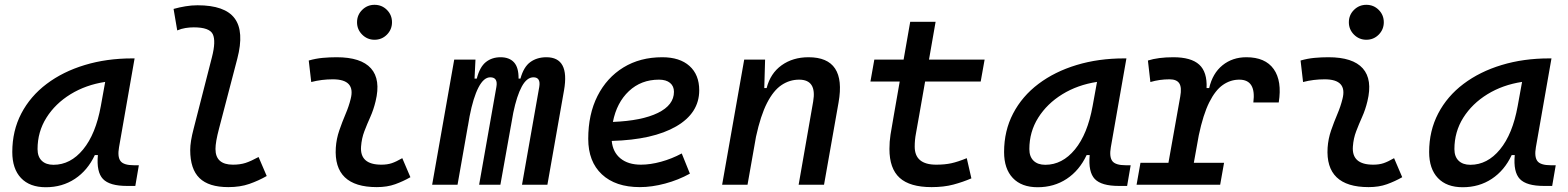

<svg xmlns="http://www.w3.org/2000/svg" viewBox="-20 -764 6485 794"><path d="M169.4 10.3Q103 10.3 66.9 -27.8Q30.8 -65.9 30.8 -135.3Q30.8 -223.1 68.1 -294.7Q105.5 -366.2 172.9 -417Q240.2 -467.8 330.6 -495.1Q420.9 -522.5 526.9 -522.5H536.6L472.2 -154.8Q465.3 -115.7 478.3 -98.1Q491.2 -80.6 534.2 -80.6H554.2L539.6 4.9H504.9Q433.1 4.9 405.8 -23.9Q378.4 -52.7 384.8 -122.6H372.1Q342.3 -59.1 289.8 -24.4Q237.3 10.3 169.4 10.3ZM201.2 -82.5Q271.5 -82.5 323.7 -146Q376 -209.5 397 -325.7L415 -425.3Q335 -413.1 271.7 -374.3Q208.5 -335.4 171.9 -277.1Q135.3 -218.8 135.3 -147.5Q135.3 -116.2 152.6 -99.4Q169.9 -82.5 201.2 -82.5Z M924.3 9.8Q843.3 9.8 804.9 -27.6Q766.6 -64.9 766.6 -143.6Q766.6 -178.2 780.8 -231.9L856.4 -527.3Q873.5 -593.8 860.1 -622.3Q846.7 -650.9 781.2 -650.9Q764.6 -650.9 747.3 -648.2Q730 -645.5 712.9 -638.2L697.8 -727.1Q722.2 -733.9 747.1 -738Q772 -742.2 796.9 -742.2Q910.2 -742.2 950.4 -688Q990.7 -633.8 961.4 -521.5L885.7 -231.9Q871.1 -176.8 871.1 -147.9Q871.1 -83 943.4 -83Q973.1 -83 995.6 -90.3Q1018.1 -97.7 1049.3 -114.7L1083 -36.1Q1048.8 -16.6 1011 -3.4Q973.1 9.8 924.3 9.8Z M1643.6 -109.9 1677.2 -31.2Q1647.5 -14.2 1614.3 -2.2Q1581.1 9.8 1538.1 9.8Q1358.4 9.8 1368.7 -153.3Q1371.1 -189.9 1383.1 -224.6Q1395 -259.3 1408.9 -292Q1422.9 -324.7 1430.2 -355Q1451.2 -436 1356.4 -436Q1310.1 -436 1267.1 -424.8L1256.8 -513.7Q1285.6 -522 1314.5 -524.7Q1343.3 -527.3 1372.1 -527.3Q1473.1 -527.3 1514.2 -481.2Q1555.2 -435.1 1533.2 -345.2Q1524.9 -310.5 1511.5 -280.5Q1498 -250.5 1486.8 -221.2Q1475.6 -191.9 1473.1 -157.7Q1467.8 -83 1557.1 -83Q1581.5 -83 1599.9 -89.1Q1618.2 -95.2 1643.6 -109.9ZM1528.8 -599.6Q1499 -599.6 1477.8 -620.8Q1456.5 -642.1 1456.5 -671.9Q1456.5 -702.1 1477.8 -723.1Q1499 -744.1 1528.8 -744.1Q1559.1 -744.1 1580.1 -723.1Q1601.1 -702.1 1601.1 -671.9Q1601.1 -642.1 1580.1 -620.8Q1559.1 -599.6 1528.8 -599.6Z M1946.3 -517.6 1942.4 -439H1951.7Q1963.9 -486.8 1989 -507.1Q2014.2 -527.3 2049.8 -527.3Q2086.4 -527.3 2105.7 -506.1Q2125 -484.9 2124.5 -439H2132.3Q2145.5 -487.3 2173.1 -507.3Q2200.7 -527.3 2239.7 -527.3Q2336.4 -527.3 2312.5 -390.6L2243.7 0H2138.7L2210 -404.3Q2216.8 -444.3 2186 -444.3Q2158.7 -444.3 2137.9 -406.2Q2117.2 -368.2 2102.5 -297.4L2093.3 -245.6Q2092.8 -244.1 2092.8 -242.7V-243.2L2049.3 0H1961.4L2032.7 -404.3Q2040 -444.3 2007.3 -444.3Q1980.5 -444.3 1958.7 -402.3Q1937 -360.4 1921.9 -282.7L1916 -248.5Q1915.5 -245.6 1915 -242.7V-243.7L1872.1 0H1767.1L1858.4 -517.6Z M2630.4 -83Q2669.4 -83 2713.9 -95.2Q2758.3 -107.4 2799.3 -129.4L2833 -45.9Q2785.2 -19.5 2730.5 -4.9Q2675.8 9.8 2626 9.8Q2525.4 9.8 2469 -43Q2412.6 -95.7 2412.6 -189.9Q2412.6 -291.5 2450.9 -367.2Q2489.3 -442.9 2558.1 -485.1Q2627 -527.3 2718.8 -527.3Q2791 -527.3 2831.3 -491.2Q2871.6 -455.1 2871.6 -390.6Q2871.6 -296.4 2776.1 -241.2Q2680.7 -186 2509.8 -181.2Q2514.2 -134.8 2545.9 -108.9Q2577.6 -83 2630.4 -83ZM2514.6 -259.8Q2634.3 -264.6 2700.7 -297.1Q2767.1 -329.6 2767.1 -384.3Q2767.1 -407.7 2751 -421.1Q2734.9 -434.6 2705.1 -434.6Q2631.3 -434.6 2580.8 -387.2Q2530.3 -339.8 2514.6 -259.8Z M2966.3 0 3057.6 -517.6H3144L3140.6 -399.9H3150.4Q3166 -460.9 3212.4 -494.1Q3258.8 -527.3 3323.7 -527.3Q3481 -527.3 3447.8 -340.3L3387.7 0H3282.7L3342.8 -344.2Q3358.4 -434.6 3284.7 -434.6Q3245.6 -434.6 3212.2 -412.4Q3178.7 -390.1 3152.1 -338.4Q3125.5 -286.6 3106.4 -198.7L3071.3 0Z M3832.5 9.8Q3742.7 9.8 3700.4 -28.6Q3658.2 -66.9 3658.2 -147.9Q3658.2 -178.2 3662.6 -207Q3667 -235.8 3676.3 -287.1L3700.7 -426.8H3579.6L3595.7 -517.6H3716.8L3744.1 -673.8H3849.1L3821.8 -517.6H4051.8L4035.6 -426.8H3805.7L3781.2 -287.1Q3772.9 -238.3 3767.8 -211.9Q3762.7 -185.5 3762.7 -157.7Q3762.7 -83 3851.6 -83Q3887.2 -83 3914.1 -88.9Q3940.9 -94.7 3978 -109.9L3997.1 -26.4Q3961.9 -11.2 3922.6 -0.7Q3883.3 9.8 3832.5 9.8Z M4271 10.3Q4204.6 10.3 4168.5 -27.8Q4132.3 -65.9 4132.3 -135.3Q4132.3 -223.1 4169.7 -294.7Q4207 -366.2 4274.4 -417Q4341.8 -467.8 4432.1 -495.1Q4522.5 -522.5 4628.4 -522.5H4638.2L4573.7 -154.8Q4566.9 -115.7 4579.8 -98.1Q4592.8 -80.6 4635.7 -80.6H4655.8L4641.1 4.9H4606.4Q4534.7 4.9 4507.3 -23.9Q4480 -52.7 4486.3 -122.6H4473.6Q4443.8 -59.1 4391.4 -24.4Q4338.9 10.3 4271 10.3ZM4302.7 -82.5Q4373 -82.5 4425.3 -146Q4477.5 -209.5 4498.5 -325.7L4516.6 -425.3Q4436.5 -413.1 4373.3 -374.3Q4310.1 -335.4 4273.4 -277.1Q4236.8 -218.8 4236.8 -147.5Q4236.8 -116.2 4254.2 -99.4Q4271.5 -82.5 4302.7 -82.5Z M4680.2 0 4696.3 -90.8H4812L4860.8 -364.7Q4867.7 -402.3 4856.9 -419.2Q4846.2 -436 4816.4 -436Q4775.4 -436 4737.3 -424.8L4727.1 -513.7Q4770 -527.3 4832 -527.3Q4905.8 -527.3 4939.2 -496.8Q4972.7 -466.3 4969.7 -399.9H4980.5Q4994.6 -460.9 5035.6 -494.1Q5076.7 -527.3 5134.3 -527.3Q5212.4 -527.3 5247.3 -478.3Q5282.2 -429.2 5268.1 -340.3H5163.1Q5175.3 -434.6 5105 -434.6Q5068.4 -434.6 5037.1 -412.8Q5005.9 -391.1 4980.7 -340.8Q4955.6 -290.5 4937.5 -204.6L4917 -90.8H5042L5025.9 0Z M5745.1 -109.9 5778.8 -31.2Q5749 -14.2 5715.8 -2.2Q5682.6 9.8 5639.6 9.8Q5460 9.8 5470.2 -153.3Q5472.7 -189.9 5484.6 -224.6Q5496.6 -259.3 5510.5 -292Q5524.4 -324.7 5531.7 -355Q5552.7 -436 5458 -436Q5411.6 -436 5368.7 -424.8L5358.4 -513.7Q5387.2 -522 5416 -524.7Q5444.8 -527.3 5473.6 -527.3Q5574.7 -527.3 5615.7 -481.2Q5656.7 -435.1 5634.8 -345.2Q5626.5 -310.5 5613 -280.5Q5599.6 -250.5 5588.4 -221.2Q5577.1 -191.9 5574.7 -157.7Q5569.3 -83 5658.7 -83Q5683.1 -83 5701.4 -89.1Q5719.7 -95.2 5745.1 -109.9ZM5630.4 -599.6Q5600.6 -599.6 5579.3 -620.8Q5558.1 -642.1 5558.1 -671.9Q5558.1 -702.1 5579.3 -723.1Q5600.6 -744.1 5630.4 -744.1Q5660.6 -744.1 5681.6 -723.1Q5702.6 -702.1 5702.6 -671.9Q5702.6 -642.1 5681.6 -620.8Q5660.6 -599.6 5630.4 -599.6Z M6028.8 10.3Q5962.4 10.3 5926.3 -27.8Q5890.1 -65.9 5890.1 -135.3Q5890.1 -223.1 5927.5 -294.7Q5964.8 -366.2 6032.2 -417Q6099.6 -467.8 6189.9 -495.1Q6280.3 -522.5 6386.2 -522.5H6396L6331.5 -154.8Q6324.7 -115.7 6337.6 -98.1Q6350.6 -80.6 6393.6 -80.6H6413.6L6398.9 4.9H6364.3Q6292.5 4.9 6265.1 -23.9Q6237.8 -52.7 6244.1 -122.6H6231.4Q6201.7 -59.1 6149.2 -24.4Q6096.7 10.3 6028.8 10.3ZM6060.5 -82.5Q6130.9 -82.5 6183.1 -146Q6235.4 -209.5 6256.3 -325.7L6274.4 -425.3Q6194.3 -413.1 6131.1 -374.3Q6067.9 -335.4 6031.2 -277.1Q5994.6 -218.8 5994.6 -147.5Q5994.6 -116.2 6012 -99.4Q6029.3 -82.5 6060.5 -82.5Z"/></svg>

Font: Cascadia Code NF
Style: Italic
Weight: 400
Italic angle: -10°
Monospace: yes
Designer: Aaron Bell
Foundry: Saja Typeworks
Version: Version 2404.023; ttfautohint (v1.8.4)